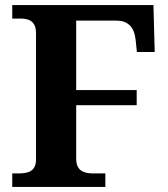

<svg xmlns="http://www.w3.org/2000/svg" viewBox="-20 -734 661 754"><path d="M28.1 0V-53H53.9Q75.3 -53 90.3 -57.8Q105.4 -62.6 113.4 -74.8Q121.4 -87 121.4 -109V-603.4Q121.4 -626.5 113.4 -638.9Q105.4 -651.4 92.1 -656.2Q78.8 -661 62.6 -661H28.1V-714H582.6L587.6 -529.7H517.6L512.6 -577.9Q508 -617.7 488.7 -635.4Q469.4 -653 438.6 -653H279.2V-380.2H516.8V-320.8H279.2V-111.7Q279.2 -90 286.8 -77.1Q294.3 -64.2 309.2 -58.6Q324.2 -53 345 -53H393.7V0Z"/></svg>

Font: Noto Serif Sinhala
Style: Regular
Weight: 400
Designer: Jelle Bosma - Monotype Design Team
Foundry: Monotype Imaging Inc.
Version: Version 2.006